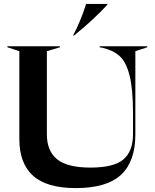

<svg xmlns="http://www.w3.org/2000/svg" viewBox="-20 -949 792 983"><path d="M79 -238V-687L18 -707V-712H287V-707L220 -687V-261Q220 -176 272.5 -133.5Q325 -91 443 -91Q562 -91 611.5 -132.5Q661 -174 661 -263V-369Q661 -493 643.5 -562Q626 -631 593.5 -661Q561 -691 506 -704L490 -707V-712H734V-707L673 -687V-261Q673 -122 599.5 -54Q526 14 368 14Q220 14 149.5 -49Q79 -112 79 -238ZM421 -929H530V-925Q458 -847 359 -767H354Q392 -838 421 -929Z"/></svg>

Font: Nyght Serif Medium
Style: Regular
Weight: 500
Designer: Maksym Kobuzan
Version: Version 0.410